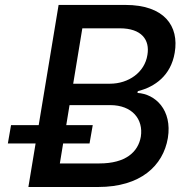

<svg xmlns="http://www.w3.org/2000/svg" viewBox="-20 -747 752 767"><path d="M93.4 0H372.2C541.2 0 631.7 -84.5 650.6 -195.7C668.7 -308.2 600.1 -371.8 529.1 -375.7L530.5 -382.8C599.1 -399.9 662.6 -445.3 677.9 -536.2C696.4 -643.8 635.7 -727.3 480.8 -727.3H214.1L134.6 -247.2H24.1L11.4 -174H122.2ZM219.1 -94.1 232.2 -174H337.7L350.5 -247.2H244.7L257.8 -327.1H420.1C508.5 -327.1 553.3 -270.2 542.6 -201C532 -139.9 482.2 -94.1 377.1 -94.1ZM272.4 -412.6 308.9 -633.9H458.5C545.5 -633.9 579.2 -588.1 568.9 -527.7C558.2 -457.7 493.3 -412.6 419.4 -412.6Z"/></svg>

Font: Magic Ui Pro Medium
Style: Italic
Weight: 500
Italic angle: -9.39999°
Designer: Stefan Endress, Andreas Faust
Version: Version 1.000;FEAKit 1.0